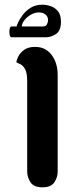

<svg xmlns="http://www.w3.org/2000/svg" viewBox="-20 -799 316 819"><path d="M161 0Q124 0 110 -21.5Q96 -43 96 -68V-452Q96 -488 87 -504Q78 -520 67 -525Q56 -530 50 -533Q50 -541 57.5 -557Q65 -573 82.5 -586Q100 -599 130 -599Q174 -599 200 -565Q226 -531 226 -479V-66Q226 -43 212 -21.5Q198 0 161 0ZM29 -640Q23 -640 21 -651.5Q19 -663 21 -674.5Q23 -686 29 -686H51Q51 -689 57.5 -703.5Q64 -718 77 -735.5Q90 -753 111 -766Q132 -779 161 -779Q177 -779 195.5 -773Q214 -767 227 -751.5Q240 -736 240 -706Q240 -668 219 -654Q198 -640 176 -640ZM73 -686H163Q176 -686 180.5 -695.5Q185 -705 185 -713Q185 -728 174 -737Q163 -746 146 -746Q128 -746 111 -736Q94 -726 83.5 -712Q73 -698 73 -686Z"/></svg>

Font: El Messiri
Style: Bold
Weight: 700
Designer: Mohamed Gaber
Foundry: Kief Type Foundry
Version: Version 2.020; ttfautohint (v1.8.3)